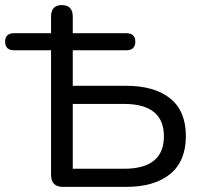

<svg xmlns="http://www.w3.org/2000/svg" viewBox="-47 -732 793 752"><path d="M238 -71H438Q595 -71 595 -198Q595 -325 438 -325H238ZM200 0Q153 0 153 -47V-535H9Q-27 -535 -27 -569Q-27 -602 9 -602H153V-667Q153 -712 195 -712Q238 -712 238 -667V-602H447Q483 -602 483 -569Q483 -535 447 -535H238V-396H446Q558 -396 619.5 -346.5Q681 -297 681 -199Q681 -101 619.5 -50.5Q558 0 446 0Z"/></svg>

Font: Chiron GoRound TC N
Style: Regular
Weight: 350
Designer: Ryoko NISHIZUKA 西塚涼子 (kana, bopomofo & ideographs); Paul D. Hunt (Latin, Greek & Cyrillic); Sandoll Communications 산돌커뮤니
Foundry: Adobe
Version: Version 1.000;hotconv 1.1.1;makeotfexe 2.6.0